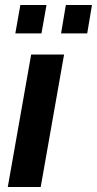

<svg xmlns="http://www.w3.org/2000/svg" viewBox="-20 -744 386 764"><path d="M11 0 104 -527H235L142 0ZM41 -611 61 -724H165L145 -611ZM223 -611 242 -724H346L327 -611Z"/></svg>

Font: Archivo SemiCondensed
Style: Bold Italic
Weight: 700
Width: 4
Italic angle: -10°
Designer: Hector Gatti
Foundry: Omnibus-Type
Version: Version 2.001